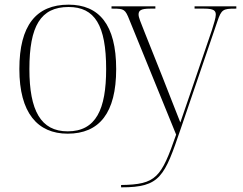

<svg xmlns="http://www.w3.org/2000/svg" viewBox="-20 -563 1040 823"><path d="M270 10C406 10 478 -79 478 -267C478 -458 404 -543 274 -543C135 -543 63 -454 63 -267C63 -79 141 10 270 10ZM499 230V240H501C667 240 685 194 755 -12L912 -472C929 -522 936 -526 988 -526H993V-536H814V-526H855C897 -526 905 -517 905 -500C905 -487 897 -462 888 -433L801 -178C782 -123 767 -80 753 -38C736 -82 699 -174 676 -234L601 -422C582 -470 574 -488 574 -501C574 -518 584 -526 624 -526H646V-536H458V-526H465C512 -526 517 -523 535 -477L735 14C671 198 650 228 499 230ZM270 0C155 0 106 -89 106 -267C106 -451 154 -533 274 -533C386 -533 435 -455 435 -267C435 -95 392 0 270 0Z"/></svg>

Font: Noto Serif Display ExtraLight
Style: Regular
Weight: 200
Designer: Monotype Design Team
Foundry: Monotype Imaging Inc.
Version: Version 2.009